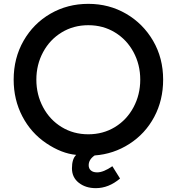

<svg xmlns="http://www.w3.org/2000/svg" viewBox="-20 -787 918 998"><path d="M709 -373Q709 -451 674 -516Q639 -581 577.5 -618.5Q516 -656 439 -656Q362 -656 300.5 -618.5Q239 -581 204 -516Q169 -451 169 -373Q169 -295 204 -229.5Q239 -164 300.5 -126.5Q362 -89 439 -89Q516 -89 577.5 -126.5Q639 -164 674 -229.5Q709 -295 709 -373ZM439 -767Q547 -767 635.5 -715.5Q724 -664 776 -574.5Q828 -485 828 -373Q828 -266 781.5 -179Q735 -92 652.5 -39Q570 14 472 21Q441 42 441 72Q441 89 452.5 99Q464 109 485 109Q518 109 564 77L604 141Q545 191 478 191Q425 191 389.5 163Q354 135 354 88Q354 39 376 18Q300 11 220.5 -42.5Q141 -96 96 -182.5Q51 -269 51 -373Q51 -485 102.5 -575Q154 -665 242.5 -716Q331 -767 439 -767Z"/></svg>

Font: BLUETTI 2.0 Medium
Style: Italic
Weight: 500
Designer: Stijn de Vries
Foundry: tokotype
Version: Version 2.005;October 31, 2023;FontCreator 14.0.0.2814 64-bi